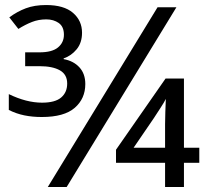

<svg xmlns="http://www.w3.org/2000/svg" viewBox="-20 -743 821 763"><path d="M146 -278Q109 -278 77 -284.5Q45 -291 15 -306V-369Q85 -335 147 -335Q199 -335 223 -355.5Q247 -376 247 -411Q247 -447 218 -463.5Q189 -480 137 -480H80V-535H137Q187 -535 210.5 -554.5Q234 -574 234 -605Q234 -637 213.5 -651.5Q193 -666 164 -666Q133 -666 106.5 -655.5Q80 -645 53 -628L17 -674Q48 -697 82.5 -710Q117 -723 163 -723Q234 -723 270 -692Q306 -661 306 -613Q306 -573 284.5 -547Q263 -521 233 -511V-508Q272 -501 295.5 -475.5Q319 -450 319 -409Q319 -351 277 -314.5Q235 -278 146 -278ZM170 0 606 -714H681L245 0ZM636 0V-96H441V-148L638 -431H711V-156H772V-96H711V0ZM511 -156H636V-249Q636 -270 637 -298Q638 -326 639 -350Q634 -339 618 -314.5Q602 -290 591 -273Z"/></svg>

Font: Go Noto Kurrent-Regular
Style: Regular
Weight: 400
Designer: Monotype Design Team
Foundry: Monotype Imaging Inc.
Version: Version 2.012; ttfautohint (v1.8.4.7-5d5b)